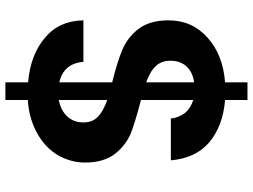

<svg xmlns="http://www.w3.org/2000/svg" viewBox="-130 -698 915 694"><g transform="rotate(90 327.0 -350.5)"><path d="M567 -201C567 -201 567 -201 567 -201C567 -247 556 -283 535 -310C514 -336 489 -355 460 -367C431 -378 391 -390 341 -403C341 -403 341 -592 341 -592C341 -592 341 -592 341 -592C360 -586 376 -576 388 -562C399 -547 406 -530 408 -511C408 -511 559 -511 559 -511C559 -511 559 -511 559 -511C554 -570 533 -616 495 -649C456 -682 405 -702 341 -707C341 -707 341 -788 341 -788C341 -788 277 -788 277 -788C277 -788 277 -707 277 -707C277 -707 277 -707 277 -707C211 -702 157 -681 116 -644C74 -607 53 -560 53 -502C53 -502 53 -502 53 -502C53 -456 64 -420 85 -393C106 -366 132 -347 161 -335C190 -323 229 -311 277 -299C277 -299 277 -108 277 -108C277 -108 277 -108 277 -108C232 -118 207 -147 203 -195C203 -195 53 -195 53 -195C53 -195 53 -195 53 -195C54 -136 75 -90 116 -56C157 -21 210 -1 277 5C277 5 277 87 277 87C277 87 341 87 341 87C341 87 341 6 341 6C341 6 341 6 341 6C388 3 428 -9 463 -29C497 -48 523 -73 541 -104C558 -134 567 -166 567 -201ZM199 -509C199 -509 199 -509 199 -509C199 -534 206 -553 220 -568C234 -583 253 -592 277 -595C277 -595 277 -422 277 -422C277 -422 277 -422 277 -422C252 -431 232 -442 219 -456C206 -469 199 -487 199 -509ZM341 -106C341 -106 341 -281 341 -281C341 -281 341 -281 341 -281C367 -272 387 -261 401 -248C415 -235 422 -217 422 -195C422 -195 422 -195 422 -195C422 -172 415 -153 401 -137C386 -121 366 -111 341 -106Z"/></g></svg>

Font: Girnar Poppins
Style: SemiBold
Weight: 500
Designer: Ninad Kale (Devanagari), Jonny Pinhorn (Latin)
Foundry: Indian Type Foundry
Version: ""